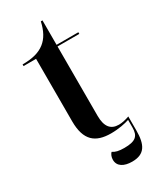

<svg xmlns="http://www.w3.org/2000/svg" viewBox="-221 -749 827 1008"><g transform="rotate(-30 192.5 -245.0)"><path d="M242 10C289 10 331 1 354 -7V39C354 91 332 111 264 111C230 111 211 106 195 95C186 104 180 119 180 135C180 175 215 194 264 194C340 194 364 149 364 62V-22C339 -13 318 -9 300 -9C251 -9 226 -40 226 -105V-526H358V-536H226V-684H216C205 -633 185 -596 154 -572C122 -547 79 -536 20 -536V-526H96V-147C96 -31 148 10 242 10Z"/></g></svg>

Font: Noto Serif Display SemiBold
Style: Regular
Weight: 600
Designer: Monotype Design Team
Foundry: Monotype Imaging Inc.
Version: Version 2.009